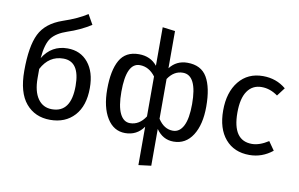

<svg xmlns="http://www.w3.org/2000/svg" viewBox="-93 -929 2058 1321"><g transform="rotate(10 936.5 -269.0)"><path d="M325 -493Q415 -493 468.5 -428Q522 -363 522 -251Q522 -126 459 -57Q396 12 290 12Q184 12 120.5 -63Q57 -138 57 -290Q57 -461 99.5 -547.5Q142 -634 258 -674Q362 -709 425 -751L464 -682Q388 -634 302 -606Q228 -581 195 -539Q162 -497 153 -395Q213 -493 325 -493ZM290 -62Q423 -62 423 -248Q423 -419 308 -419Q208 -419 156 -320V-256Q156 -163 191.5 -112.5Q227 -62 290 -62Z M1154 -539Q1250 -539 1291.5 -468Q1333 -397 1333 -264Q1333 -138 1285 -63Q1237 12 1152 12Q1077 12 1031 -55V202L943 213V-55Q896 12 814 12Q734 12 687.5 -63Q641 -138 641 -264Q641 -396 681.5 -467.5Q722 -539 815 -539Q896 -539 943 -481V-750L1031 -739V-479Q1077 -539 1154 -539ZM835 -61Q900 -61 943 -127V-406Q898 -466 834 -466Q740 -466 740 -264Q740 -163 765 -112Q790 -61 835 -61ZM1135 -61Q1182 -61 1208 -112Q1234 -163 1234 -264Q1234 -466 1135 -466Q1072 -466 1031 -404V-126Q1073 -61 1135 -61Z M1682 -539Q1775 -539 1843 -482L1799 -424Q1745 -463 1686 -463Q1622 -463 1586.5 -412Q1551 -361 1551 -261Q1551 -66 1686 -66Q1739 -66 1801 -106L1843 -46Q1771 12 1682 12Q1575 12 1513.5 -60Q1452 -132 1452 -259Q1452 -386 1514 -462.5Q1576 -539 1682 -539Z"/></g></svg>

Font: Fira Sans
Style: Regular
Weight: 400
Designer: Carrois Corporate & Edenspiekermann AG
Foundry: Carrois Corporate GbR & Edenspiekermann AG
Version: Version 4.106;PS 004.106;hotconv 1.0.70;makeotf.lib2.5.58329